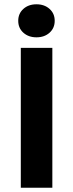

<svg xmlns="http://www.w3.org/2000/svg" viewBox="-20 -875 341 895"><path d="M77 0V-652H224V0ZM150 -701Q113 -701 89 -722.5Q65 -744 65 -778Q65 -812 89 -833.5Q113 -855 150 -855Q187 -855 211 -833.5Q235 -812 235 -778Q235 -744 211 -722.5Q187 -701 150 -701Z"/></svg>

Font: TT Toshiba Sans
Style: Bold
Weight: 700
Designer: Paul D. Hunt
Foundry: Toshiba Corporation
Version: Version 2.020;PS 2.000;hotconv 1.0.86;makeotf.lib2.5.63406